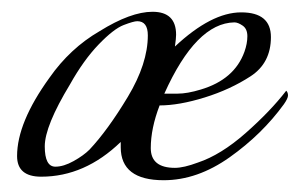

<svg xmlns="http://www.w3.org/2000/svg" viewBox="-20 -298 509 326"><path d="M251 -119Q236 -80 236 -46.5Q236 -13 277 -13Q292 -13 316 -22Q355 -35 397 -72Q439 -109 466 -144Q469 -141 469 -136Q469 -131 462 -121Q425 -70 370 -31Q315 8 258 8Q185 8 185 -48Q185 -52 185 -57Q124 2 50 2Q9 2 9 -33Q9 -90 64 -166Q99 -216 149 -245Q202 -278 239 -278Q279 -278 279 -239Q279 -233 277 -219Q339 -277 389.5 -277Q440 -277 440 -235Q440 -191 405.5 -168.5Q371 -146 327.5 -132.5Q284 -119 251 -119ZM231 -238Q231 -262 213 -262Q207 -262 190 -255.5Q173 -249 147.5 -222.5Q122 -196 99 -155Q56 -84 56 -49.5Q56 -15 74 -15Q88 -15 105 -24.5Q122 -34 132 -44Q163 -77 197 -133.5Q231 -190 231 -238ZM259 -139Q265 -139 281.5 -139Q298 -139 321 -146Q378 -163 395 -210Q400 -224 400 -236.5Q400 -249 392 -254.5Q384 -260 378 -260Q313 -259 259 -139Z"/></svg>

Font: Italianno
Style: Regular
Weight: 400
Designer: Robert E. Leuschke
Foundry: Robert E. Leuschke
Version: Version 1.003